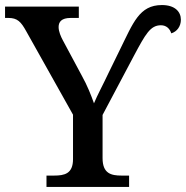

<svg xmlns="http://www.w3.org/2000/svg" viewBox="-24 -740 736 760"><path d="M160 0H487V-45H457C416 -45 382 -53 382 -114V-285L506 -519C552 -605 571 -640 613 -640C634 -640 648 -627 654 -608C677 -615 692 -636 692 -662C692 -694 668 -720 617 -720C527 -720 503 -649 451 -544L406 -452C385 -407 360 -361 348 -331C337 -362 322 -401 299 -442L225 -580C217 -595 208 -615 208 -633C208 -653 219 -669 256 -669H288V-714H-4V-669H9C45 -669 59 -654 80 -616L265 -286V-110C265 -52 231 -45 190 -45H160Z"/></svg>

Font: Noto Serif Thai Medium
Style: Regular
Weight: 500
Designer: Monotype Design Team
Foundry: Monotype Imaging Inc.
Version: Version 1.901;PS 001.901;hotconv 1.0.88;makeotf.lib2.5.64775